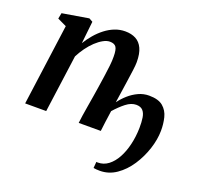

<svg xmlns="http://www.w3.org/2000/svg" viewBox="-131 -698 1077 1046"><g transform="rotate(20 407.0 -175.0)"><path d="M222 -414Q239 -442 260.8 -467.5Q282.5 -493 308.5 -513Q334.5 -533 363.2 -544.2Q392 -555.5 423 -555.5Q459 -555.5 484.8 -541.8Q510.5 -528 524.5 -498Q538.5 -468 538.5 -419Q538.5 -402 534.5 -371.5Q530.5 -341 525.2 -305Q520 -269 515 -235.5L506 -175Q524.5 -200 549 -221.8Q573.5 -243.5 602.8 -257.2Q632 -271 665 -271Q719 -271 746 -248Q773 -225 782 -188.5Q791 -152 790.5 -112Q790 -62 772 -6.5Q754 49 722 97.5Q690 146 646.5 176Q603 206 551 206Q539.5 206 530.5 205.2Q521.5 204.5 514.5 203L517.5 167Q519.5 167 521.5 167.2Q523.5 167.5 526 167.5Q559.5 167.5 586.5 147Q613.5 126.5 633 90.8Q652.5 55 663.2 9.2Q674 -36.5 675 -87Q675.5 -121.5 671.5 -146.8Q667.5 -172 654.5 -186Q641.5 -200 616 -200Q587 -200 557.2 -176.8Q527.5 -153.5 498.5 -120.5Q493.5 -87.5 489.2 -54.2Q485 -21 482.5 0H354.5Q356 -15.5 360 -42.5Q364 -69.5 369.5 -101.5Q375 -133.5 380 -164.2Q385 -195 388.5 -218Q393.5 -251 398.5 -285Q403.5 -319 407 -350.2Q410.5 -381.5 410 -404Q410 -444.5 399.8 -459.2Q389.5 -474 363.5 -474Q345.5 -474 324.8 -462.5Q304 -451 283.2 -431.5Q262.5 -412 244 -386.5Q225.5 -361 211.5 -333.5L166 0H44L108 -471L55.5 -496L62 -529.5L214.5 -555L236 -543Z"/></g></svg>

Font: Merriweather 48pt SemiBold
Style: Italic
Weight: 600
Italic angle: -7.8°
Designer: Eben Sorkin
Foundry: Eben Sorkin
Version: Version 2.101